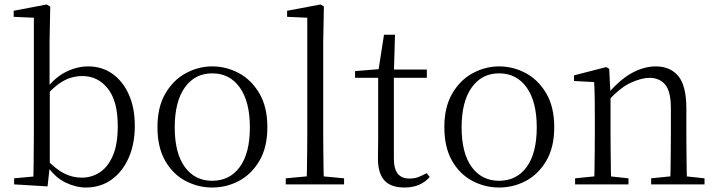

<svg xmlns="http://www.w3.org/2000/svg" viewBox="-20 -822 3196 856"><path d="M43 0V-27L129 -35Q130 -63 130 -97.5Q130 -132 130.5 -166Q131 -200 131 -227V-743L41 -747V-774L188 -802L204 -793L201 -639V-431L202 -421V-82V-81L192 9ZM363 14Q318 14 271.5 -8.5Q225 -31 187 -86H176L187 -112Q228 -68 265.5 -49Q303 -30 344 -30Q388 -30 424 -53Q460 -76 482.5 -126.5Q505 -177 505 -260Q505 -372 460.5 -427.5Q416 -483 347 -483Q322 -483 296 -475.5Q270 -468 242 -448Q214 -428 181 -391L171 -420H182Q223 -476 273 -501Q323 -526 373 -526Q434 -526 480.5 -493.5Q527 -461 554 -401.5Q581 -342 581 -261Q581 -180 553.5 -118Q526 -56 477 -21Q428 14 363 14Z M926 14Q863 14 807 -15.5Q751 -45 716.5 -105Q682 -165 682 -255Q682 -345 717.5 -405.5Q753 -466 809 -496Q865 -526 926 -526Q989 -526 1045 -496Q1101 -466 1136.5 -405.5Q1172 -345 1172 -255Q1172 -165 1136.5 -105Q1101 -45 1045.5 -15.5Q990 14 926 14ZM926 -16Q1004 -16 1049 -77.5Q1094 -139 1094 -254Q1094 -369 1049 -432Q1004 -495 926 -495Q849 -495 804 -432Q759 -369 759 -254Q759 -139 804 -77.5Q849 -16 926 -16Z M1254 0V-27L1372 -38H1397L1514 -27V0ZM1347 0Q1348 -31 1348.5 -70Q1349 -109 1349.5 -150.5Q1350 -192 1350 -227V-743L1260 -747V-774L1409 -802L1424 -793L1421 -639V-227Q1421 -192 1421.5 -150.5Q1422 -109 1422.5 -70Q1423 -31 1424 0Z M1701 -475V-512H1883V-475ZM1783 14Q1722 14 1693.5 -18Q1665 -50 1665 -115Q1665 -138 1665.5 -156.5Q1666 -175 1666 -201V-475H1563V-505L1686 -515L1666 -500L1692 -667H1741L1736 -496V-485V-116Q1736 -69 1753.5 -47.5Q1771 -26 1805 -26Q1828 -26 1845 -32.5Q1862 -39 1882 -50L1896 -33Q1876 -10 1848 2Q1820 14 1783 14Z M2205 14Q2142 14 2086 -15.5Q2030 -45 1995.5 -105Q1961 -165 1961 -255Q1961 -345 1996.5 -405.5Q2032 -466 2088 -496Q2144 -526 2205 -526Q2268 -526 2324 -496Q2380 -466 2415.5 -405.5Q2451 -345 2451 -255Q2451 -165 2415.5 -105Q2380 -45 2324.5 -15.5Q2269 14 2205 14ZM2205 -16Q2283 -16 2328 -77.5Q2373 -139 2373 -254Q2373 -369 2328 -432Q2283 -495 2205 -495Q2128 -495 2083 -432Q2038 -369 2038 -254Q2038 -139 2083 -77.5Q2128 -16 2205 -16Z M2544 0V-27L2653 -38H2679L2782 -27V0ZM2629 0Q2630 -24 2630.5 -65Q2631 -106 2631.5 -150Q2632 -194 2632 -227V-285Q2632 -337 2631.5 -378Q2631 -419 2629 -456L2539 -461V-486L2683 -523L2696 -515L2702 -398V-396V-227Q2702 -194 2702.5 -150Q2703 -106 2703.5 -65Q2704 -24 2705 0ZM2883 0V-27L2991 -38H3018L3121 -27V0ZM2968 0Q2969 -24 2969.5 -64.5Q2970 -105 2970.5 -149Q2971 -193 2971 -227V-339Q2971 -415 2945.5 -445Q2920 -475 2875 -475Q2841 -475 2793 -453.5Q2745 -432 2689 -370L2679 -402H2688Q2743 -467 2797 -496.5Q2851 -526 2904 -526Q2968 -526 3004 -483Q3040 -440 3040 -338V-227Q3040 -193 3040.5 -149Q3041 -105 3041.5 -64.5Q3042 -24 3043 0Z"/></svg>

Font: Noto Serif JP ExtraLight Light
Style: Regular
Weight: 300
Version: Version 2.003-H1;hotconv 1.1.1;makeotfexe 2.6.0